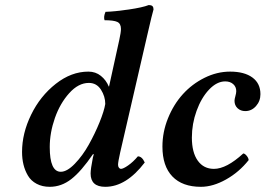

<svg xmlns="http://www.w3.org/2000/svg" viewBox="-20 -718 1035 748"><path d="M173.8 -145Q173.8 -48.8 216.8 -48.8Q241.2 -48.8 271.5 -80.1Q301.8 -111.3 325.9 -154.5Q350.1 -197.8 367.9 -241.7Q385.7 -285.6 390.1 -313Q390.1 -342.3 373.3 -368.7Q356.4 -395 326.2 -395Q285.6 -395 249.8 -355.2Q213.9 -315.4 193.8 -258.1Q173.8 -200.7 173.8 -145ZM65.9 -126Q65.9 -198.7 101.3 -271.2Q136.7 -343.8 197.3 -391.4Q257.8 -439 324.2 -439Q352.5 -439 373 -422.4Q393.6 -405.8 403.8 -380.9H404.8L444.8 -563Q451.2 -592.3 451.2 -605Q451.2 -626 437 -632.6Q422.9 -639.2 387.2 -639.2Q382.8 -653.3 391.1 -671.9Q426.8 -672.9 481.4 -680.9Q536.1 -689 559.1 -698.2Q570.3 -698.2 574.2 -693.8Q578.1 -689.5 578.1 -681.2Q573.2 -666 554.2 -583L448.2 -124Q439.9 -86.9 439.9 -76.2Q439.9 -68.8 443.4 -64.5Q446.8 -60.1 451.2 -60.1Q460 -60.1 479.2 -73.5Q498.5 -86.9 517.1 -108.9Q533.2 -108.9 543.9 -85Q471.7 9.8 390.1 9.8Q333 9.8 333 -42Q333 -59.1 341.8 -104L345.2 -116.2L342.8 -118.2Q296.4 -50.3 257.8 -20.3Q219.2 9.8 173.8 9.8Q144.5 9.8 122.6 -2Q100.6 -13.7 88.9 -33.7Q77.1 -53.7 71.5 -76.7Q65.9 -99.6 65.9 -126Z M948.7 -94.2Q911.6 -47.4 860.6 -18.8Q809.6 9.8 762.7 9.8Q690.4 9.8 651.6 -30.5Q612.8 -70.8 612.8 -147Q612.8 -203.6 634.5 -257.3Q656.2 -311 692.1 -350.8Q728 -390.6 776.6 -414.8Q825.2 -439 876.5 -439Q932.1 -439 963.4 -416Q994.6 -393.1 994.6 -351.1Q994.6 -324.2 977.3 -304.7Q960 -285.2 935.5 -285.2Q917.5 -285.2 905.5 -296.4Q893.6 -307.6 893.6 -325.2Q893.6 -331.5 897 -343.5Q900.4 -355.5 900.4 -362.8Q900.4 -379.9 888.4 -390.4Q876.5 -400.9 857.4 -400.9Q824.7 -400.9 794.4 -368.9Q764.2 -336.9 745.8 -286.1Q727.5 -235.4 727.5 -182.1Q727.5 -124 750.5 -92Q773.4 -60.1 813.5 -60.1Q862.3 -60.1 927.7 -120.1Q933.6 -120.1 940.9 -111.3Q948.2 -102.5 948.7 -94.2Z"/></svg>

Font: Common Serif SemiBold
Style: Italic
Weight: 600
Italic angle: -12°
Designer: Philipp H. Poll, Khaled Hosny
Foundry: Stefan Peev, Context Ltd.
Version: Version 1.026